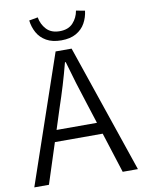

<svg xmlns="http://www.w3.org/2000/svg" viewBox="-92 -906 723 969"><g transform="rotate(-10 269.5 -421.0)"><path d="M4 0 229 -657H311L535 0H457L391 -207H146L79 0ZM199 -372 165 -266H372L338 -372Q302 -481 270 -595H266Q251 -537 234.5 -482.5Q218 -428 199 -372ZM268 -707Q222 -707 191.5 -724.5Q161 -742 145 -771Q129 -800 125 -834L170 -842Q176 -806 200 -780Q224 -754 268 -754Q312 -754 336 -780Q360 -806 366 -842L411 -834Q407 -800 391 -771Q375 -742 344.5 -724.5Q314 -707 268 -707Z"/></g></svg>

Font: Assistant
Style: Regular
Weight: 400
Designer: Hebrew By Ben Nathan, Latin by Paul Hunt
Version: Version 3.000